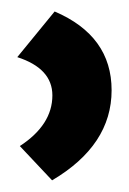

<svg xmlns="http://www.w3.org/2000/svg" viewBox="-20 -180 222 331"><path d="M74.2 -160.2Q172.4 -118.2 172.4 -24.4Q172.4 70.3 69.8 130.9L14.2 71.8Q70.3 35.2 70.3 -15.6Q70.3 -62 9.8 -81.5Z"/></svg>

Font: Berenika
Style: Bold
Weight: 700
Designer: Wojciech Kalinowski "wmk69" (wmk69@o2.pl)
Foundry: Wojciech Kalinowski "wmk69" (wmk69@o2.pl)
Version: Version 3.1.0; 2021-05-14